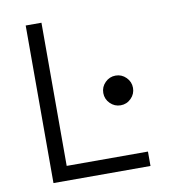

<svg xmlns="http://www.w3.org/2000/svg" viewBox="-79 -770 759 840"><g transform="rotate(-10 300.0 -350.0)"><path d="M91 0V-700H161V-64H522V0ZM440 -284Q413 -284 393.5 -303.5Q374 -323 374 -350Q374 -377 393.5 -396.5Q413 -416 440 -416Q467 -416 486.5 -396.5Q506 -377 506 -350Q506 -323 486.5 -303.5Q467 -284 440 -284Z"/></g></svg>

Font: DM Mono Light
Style: Regular
Weight: 300
Designer: Colophon Foundry
Foundry: Colophon Foundry
Version: Version 1.000; ttfautohint (v1.8.2.53-6de2)